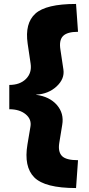

<svg xmlns="http://www.w3.org/2000/svg" viewBox="-20 -766 450 972"><path d="M365 186Q207 186 153.5 132Q100 78 119 -35L134 -124Q141 -162 110 -187.5Q79 -213 27 -213V-336Q81 -336 111.5 -366.5Q142 -397 135 -444L120 -545Q105 -648 159 -697Q213 -746 365 -746L375 -605Q320 -605 299 -583.5Q278 -562 286 -514L301 -414Q308 -367 266.5 -328.5Q225 -290 163 -287V-286Q231 -277 268 -234.5Q305 -192 295 -134L280 -42Q273 2 293.5 23.5Q314 45 375 45Z"/></svg>

Font: Cantarell Extra Bold
Style: Regular
Weight: 800
Designer: Dave Crossland, Nikolaus Waxweiler, Florian Fecher, Jacques Le Bailly, Eben Sorkin, Alexei Vanyashin, Alexios Zavras, Em
Version: Version 0.303